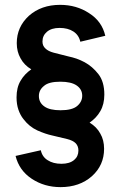

<svg xmlns="http://www.w3.org/2000/svg" viewBox="-20 -766 497 788"><path d="M408.2 -377.9Q408.2 -430.7 383.8 -461.9Q359.4 -493.2 327.1 -510.7Q310.5 -519.5 293.9 -525.4Q276.4 -531.2 261.7 -534.2Q241.2 -539.1 200.2 -549.8Q177.7 -555.7 166 -567.4Q154.3 -578.1 154.3 -595.7Q154.3 -620.1 172.9 -635.7Q191.4 -651.4 224.6 -651.4Q258.8 -651.4 281.2 -636.7Q303.7 -622.1 309.6 -594.7Q343.8 -602.5 412.1 -619.1Q398.4 -678.7 345.7 -711.9Q293.9 -746.1 226.6 -746.1Q149.4 -746.1 98.6 -701.2Q48.8 -655.3 48.8 -588.9Q48.8 -553.7 64.5 -526.4Q79.1 -499 108.4 -481.4Q80.1 -461.9 64.5 -434.6Q47.9 -407.2 47.9 -366.2Q47.9 -337.9 55.7 -315.4Q63.5 -293 76.2 -277.3Q99.6 -246.1 133.8 -230.5Q167 -215.8 194.3 -210Q214.8 -205.1 255.9 -195.3Q279.3 -189.5 291 -177.7Q301.8 -166 301.8 -148.4Q301.8 -124 284.2 -109.4Q265.6 -93.8 232.4 -93.8Q198.2 -93.8 175.8 -108.4Q153.3 -122.1 147.5 -149.4Q112.3 -141.6 43.9 -126Q58.6 -66.4 110.4 -32.2Q162.1 2 228.5 2Q306.6 2 357.4 -43Q407.2 -87.9 407.2 -155.3Q407.2 -191.4 391.6 -217.8Q377 -245.1 347.7 -262.7Q376 -282.2 391.6 -309.6Q408.2 -337.9 408.2 -377.9ZM228.5 -313.5Q183.6 -313.5 162.1 -329.1Q139.6 -344.7 139.6 -372.1Q139.6 -396.5 160.2 -413.1Q179.7 -430.7 227.5 -430.7Q272.5 -430.7 294.9 -415Q317.4 -399.4 317.4 -373Q317.4 -348.6 296.9 -331.1Q276.4 -313.5 228.5 -313.5Z"/></svg>

Font: BM-Biotif
Style: Bold
Weight: 400
Designer: Deni Anggara
Version: Version 1.000;PS 001.000;hotconv 1.0.88;makeotf.lib2.5.64776